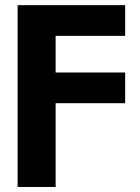

<svg xmlns="http://www.w3.org/2000/svg" viewBox="-20 -536 555 760"><path d="M49.8 -515.6H475.4V-394.1H200.2V-249H475.4V-127.5H200.2V204.1H49.8Z"/></svg>

Font: Intratopia Thin
Style: Regular
Weight: 100
Designer: Rasmus Andersson
Foundry: rsms
Version: Version 3.000;Glyphs 3.2.3 (3260)